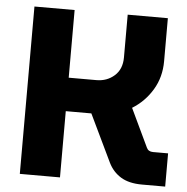

<svg xmlns="http://www.w3.org/2000/svg" viewBox="-51 -750 779 800"><g transform="rotate(5 338.5 -350.0)"><path d="M61 0V-700H229V-417H345Q389 -417 420 -444.5Q451 -472 451 -521V-700H619V-520Q619 -453 587 -400Q555 -347 503 -315L579 -155Q586 -139 606 -139H669V0H572Q517 0 483 -21Q449 -42 431 -79L336 -277H229V0Z"/></g></svg>

Font: MuseoModerno
Style: Bold
Weight: 700
Designer: Pablo Cosgaya, Héctor Gatti, Marcela Romero, and the Authors of The MuseoModerno Project.
Foundry: Omnibus-Type Team
Version: Version 1.001